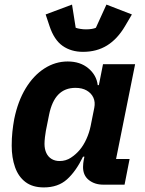

<svg xmlns="http://www.w3.org/2000/svg" viewBox="-20 -805 631 837"><path d="M523 0H430Q393 0 367.5 -20Q342 -40 342 -77Q342 -85 343 -94Q344 -103 345 -107L348 -122H342Q311 -58 272 -23Q233 12 171 12Q122 12 91 -11.5Q60 -35 45.5 -76.5Q31 -118 31 -170Q31 -202 34 -230.5Q37 -259 42 -286Q58 -364 92 -420Q126 -476 173.5 -506.5Q221 -537 275 -537Q330 -537 365.5 -507Q401 -477 406 -434H411L429 -525H569L486 -112H545ZM240 -103Q267 -103 289 -117.5Q311 -132 327 -151Q344 -171 356.5 -198.5Q369 -226 375 -255L391 -335Q396 -360 387 -379.5Q378 -399 358 -410.5Q338 -422 309 -422Q263 -422 234.5 -393Q206 -364 194 -305L180 -235Q178 -225 176 -207.5Q174 -190 174 -178Q174 -155 182 -138Q190 -121 205 -112Q220 -103 240 -103ZM342 -579Q290 -579 253 -605Q216 -631 196 -691L179 -742L294 -785L310 -684Q318 -681 330.5 -679Q343 -677 355 -677Q369 -677 380.5 -679Q392 -681 398 -684L444 -785L555 -742L525 -691Q492 -635 447 -607Q402 -579 342 -579Z"/></svg>

Font: IBM Plex Sans
Style: Bold Italic
Weight: 700
Italic angle: -11.31°
Designer: Mike Abbink, Paul van der Laan, Pieter van Rosmalen
Foundry: Bold Monday
Version: Version 3.201